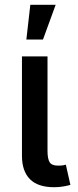

<svg xmlns="http://www.w3.org/2000/svg" viewBox="-20 -783 327 807"><path d="M208 3.9Q139.2 3.9 105.7 -30Q72.3 -64 72.3 -127.9V-545.9H179.7V-149.4Q179.7 -115.2 188.7 -101.1Q197.8 -86.9 223.1 -86.9Q236.8 -86.9 243.9 -87.9Q251 -88.9 256.8 -90.8L275.9 -5.9Q264.2 -2.4 246.1 0.7Q228 3.9 208 3.9ZM90.8 -616.7 107.4 -762.7H213.9L160.6 -616.7Z"/></svg>

Font: Inter Medium
Style: Regular
Weight: 500
Designer: Rasmus Andersson
Foundry: rsms
Version: Version 4.001;git-9221beed3